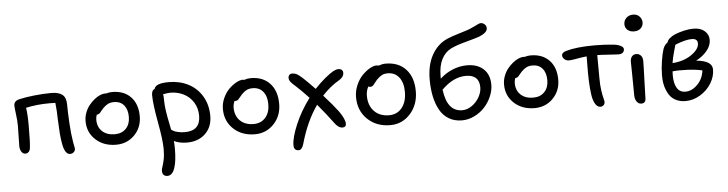

<svg xmlns="http://www.w3.org/2000/svg" viewBox="-55 -1028 5923 1562"><g transform="rotate(-5 2906.5 -247.0)"><path d="M483.9 14.2Q440.4 14.2 424.8 -78.1Q418 -114.3 414.3 -161.6Q410.6 -209 408.2 -274.7Q405.8 -340.3 405.8 -341.8Q403.3 -377.4 399.9 -410.2L351.1 -411.1Q249 -411.1 159.2 -391.1Q168 -338.4 168 -241.2Q168 -104 161.1 -57.1Q158.2 -40.5 147.5 -30.3Q136.7 -20 122.1 -20Q102.5 -20 89.8 -38.8Q77.1 -57.6 77.1 -86.9Q77.1 -107.4 78.6 -166.3Q80.1 -225.1 80.1 -251Q80.1 -292 73 -345.5Q65.9 -398.9 65.9 -417Q65.9 -454.1 108.9 -464.8Q159.7 -477.1 233.9 -485.1Q308.1 -493.2 374 -493.2Q434.1 -493.2 464.1 -469.2Q494.1 -445.3 494.1 -389.2Q494.1 -329.6 499.3 -238.8Q504.4 -147.9 516.1 -79.1Q517.1 -71.8 521.5 -51.8Q525.9 -31.7 525.9 -23.9Q525.9 -8.8 513.7 2.7Q501.5 14.2 483.9 14.2Z M863.8 -27.8Q762.7 -27.8 697.3 -87.9Q631.8 -147.9 631.8 -240.2Q631.8 -275.9 644.5 -309.6Q657.2 -343.3 677.2 -368.2Q697.3 -393.1 720.9 -412.4Q744.6 -431.6 768.1 -441.4Q791.5 -451.2 809.6 -451.2Q815.9 -451.2 817.9 -450.2Q843.8 -458 867.7 -458Q963.9 -458 1019.3 -400.1Q1074.7 -342.3 1074.7 -242.2Q1074.7 -150.9 1014.4 -89.4Q954.1 -27.8 863.8 -27.8ZM719.7 -244.1Q719.7 -184.6 757.6 -149.2Q795.4 -113.8 859.9 -113.8Q917.5 -113.8 951.7 -149.7Q985.8 -185.5 985.8 -245.1Q985.8 -305.7 956.5 -340.3Q927.2 -375 875.5 -375Q846.7 -375 826.9 -365.2Q807.1 -355.5 786.6 -335Q777.8 -326.2 768.8 -314.9Q759.8 -303.7 755.4 -298.3Q751 -293 743.9 -289.1Q736.8 -285.2 727.5 -285.2Q719.7 -265.6 719.7 -244.1Z M1257.3 261.2Q1237.8 261.2 1226.6 250.2Q1215.3 239.3 1215.3 216.8Q1215.3 202.6 1222.7 182.6Q1230 162.6 1237.5 127Q1245.1 91.3 1245.1 40Q1245.1 -32.2 1217.8 -179.4Q1190.4 -326.7 1189.5 -402.8Q1189.5 -444.8 1214.4 -452.1Q1223.6 -498 1333.5 -498Q1421.9 -498 1492.7 -461.7Q1563.5 -425.3 1605 -355.7Q1646.5 -286.1 1646.5 -194.8Q1646.5 -104.5 1589.1 -49.8Q1531.7 4.9 1439.5 4.9Q1378.4 4.9 1333.5 -17.1Q1336.4 14.6 1336.4 45.9Q1336.4 147.9 1316.7 204.6Q1296.9 261.2 1257.3 261.2ZM1282.2 -376Q1282.2 -348.1 1284.2 -320.6Q1286.1 -293 1290.8 -262.9Q1295.4 -232.9 1298.8 -213.9Q1302.2 -194.8 1309.6 -159.7Q1316.9 -124.5 1319.3 -110.8Q1335 -101.1 1342 -97.2Q1349.1 -93.3 1373.8 -87.2Q1398.4 -81.1 1429.2 -81.1Q1556.2 -81.1 1556.2 -205.1Q1556.2 -265.6 1526.9 -313Q1497.6 -360.4 1448 -385.7Q1398.4 -411.1 1338.4 -411.1Q1321.8 -411.1 1279.3 -403.8Q1282.2 -390.6 1282.2 -376Z M1996.1 -14.2Q1889.6 -14.2 1821.5 -78.1Q1753.4 -142.1 1753.4 -241.2Q1753.4 -288.1 1773.2 -331.3Q1793 -374.5 1821.8 -402.8Q1850.6 -431.2 1881.1 -448Q1911.6 -464.8 1935.1 -464.8Q1941.4 -464.8 1947.3 -462.9Q1974.1 -472.2 2000 -472.2Q2099.6 -472.2 2156.5 -411.1Q2213.4 -350.1 2213.4 -244.1Q2213.4 -146 2150.9 -80.1Q2088.4 -14.2 1996.1 -14.2ZM1841.3 -245.1Q1841.3 -177.7 1882.3 -137.9Q1923.3 -98.1 1992.2 -98.1Q2052.7 -98.1 2088.9 -138.9Q2125 -179.7 2125 -248Q2125 -314 2094 -351.6Q2063 -389.2 2009.3 -389.2Q1980 -389.2 1960.7 -379.6Q1941.4 -370.1 1920.4 -349.1Q1910.2 -338.9 1898.4 -323.5Q1886.7 -308.1 1879.4 -303Q1872.1 -297.9 1859.4 -297.9H1853Q1841.3 -270 1841.3 -245.1Z M2338.9 146Q2299.8 146 2299.8 102.1Q2299.8 40 2344.5 -65.7Q2389.2 -171.4 2463.9 -271Q2405.3 -334 2359.9 -375Q2332 -398.4 2319.8 -414.3Q2307.6 -430.2 2307.6 -448.2Q2307.6 -461.4 2316.2 -470.7Q2324.7 -480 2340.8 -480Q2360.8 -480 2377.2 -471.2Q2393.6 -462.4 2423.8 -435.1Q2460 -401.9 2520 -338.9Q2562.5 -384.3 2605 -419.9Q2650.9 -457.5 2674.8 -470.2Q2698.7 -482.9 2716.8 -482.9Q2734.9 -482.9 2744.9 -473.9Q2754.9 -464.8 2754.9 -449.2Q2754.9 -417.5 2717.8 -394Q2639.6 -349.1 2575.7 -278.8Q2652.3 -193.8 2692.9 -139.2Q2739.7 -72.8 2739.7 -35.2Q2739.7 -21.5 2732.2 -14.2Q2724.6 -6.8 2710.9 -6.8Q2675.3 -6.8 2643.6 -53.2Q2590.3 -126 2520 -209Q2431.6 -84.5 2379.9 98.1Q2366.2 146 2338.9 146Z M3099.6 7.8Q2986.3 7.8 2913.6 -62.5Q2840.8 -132.8 2840.8 -242.2Q2840.8 -293.9 2861.6 -341.6Q2882.3 -389.2 2912.4 -419.7Q2942.4 -450.2 2973.6 -468Q3004.9 -485.8 3027.8 -485.8Q3038.6 -485.8 3045.9 -482.9Q3077.1 -494.1 3103.5 -494.1Q3209 -494.1 3269.3 -428.5Q3329.6 -362.8 3329.6 -249Q3329.6 -139.6 3263.7 -65.9Q3197.8 7.8 3099.6 7.8ZM2929.7 -246.1Q2929.7 -167.5 2974.9 -120.4Q3020 -73.2 3096.7 -73.2Q3162.6 -73.2 3201.7 -121.8Q3240.7 -170.4 3240.7 -252Q3240.7 -327.1 3206.8 -370.6Q3172.9 -414.1 3113.8 -414.1Q3085 -414.1 3065.7 -403.6Q3046.4 -393.1 3023.4 -370.1Q3013.2 -359.4 3001.7 -343.5Q2990.2 -327.6 2983.2 -322.3Q2976.1 -316.9 2963.9 -316.9Q2954.1 -316.9 2947.8 -320.8Q2929.7 -286.6 2929.7 -246.1Z M3684.1 20Q3623 20 3577.1 -7.3Q3531.2 -34.7 3503.9 -83.7Q3476.6 -132.8 3463.4 -195.3Q3450.2 -257.8 3450.2 -333Q3450.2 -452.1 3495.6 -533.7Q3541 -615.2 3620.1 -650.9Q3654.8 -666.5 3721.7 -686.5Q3788.6 -706.5 3807.1 -713.9Q3825.7 -721.2 3847.4 -731.9Q3869.1 -742.7 3882.3 -748.8Q3895.5 -754.9 3903.3 -754.9Q3920.4 -754.9 3934.8 -742.2Q3949.2 -729.5 3949.2 -710Q3949.2 -690.9 3932.4 -675.8Q3915.5 -660.6 3883.3 -647Q3858.9 -637.7 3772.5 -614.5Q3686 -591.3 3647 -570.8Q3598.1 -547.4 3569.6 -492.7Q3541 -438 3541 -353V-333Q3586.4 -375.5 3644.3 -399.2Q3702.1 -422.9 3762.2 -422.9Q3846.7 -422.9 3896.5 -377Q3946.3 -331.1 3946.3 -249Q3946.3 -200.7 3925 -152.1Q3903.8 -103.5 3868.9 -65.7Q3834 -27.8 3784.9 -3.9Q3735.8 20 3684.1 20ZM3745.1 -337.9Q3643.1 -337.9 3547.4 -242.2Q3560.1 -148.9 3596.2 -105.5Q3632.3 -62 3693.4 -62Q3733.9 -62 3772 -88.6Q3810.1 -115.2 3832.5 -155.5Q3855 -195.8 3855 -234.9Q3855 -337.9 3745.1 -337.9Z M4281.2 -27.8Q4180.2 -27.8 4114.7 -87.9Q4049.3 -147.9 4049.3 -240.2Q4049.3 -275.9 4062 -309.6Q4074.7 -343.3 4094.7 -368.2Q4114.7 -393.1 4138.4 -412.4Q4162.1 -431.6 4185.5 -441.4Q4209 -451.2 4227.1 -451.2Q4233.4 -451.2 4235.4 -450.2Q4261.2 -458 4285.2 -458Q4381.3 -458 4436.8 -400.1Q4492.2 -342.3 4492.2 -242.2Q4492.2 -150.9 4431.9 -89.4Q4371.6 -27.8 4281.2 -27.8ZM4137.2 -244.1Q4137.2 -184.6 4175 -149.2Q4212.9 -113.8 4277.3 -113.8Q4335 -113.8 4369.1 -149.7Q4403.3 -185.5 4403.3 -245.1Q4403.3 -305.7 4374 -340.3Q4344.7 -375 4293 -375Q4264.2 -375 4244.4 -365.2Q4224.6 -355.5 4204.1 -335Q4195.3 -326.2 4186.3 -314.9Q4177.2 -303.7 4172.9 -298.3Q4168.5 -293 4161.4 -289.1Q4154.3 -285.2 4145 -285.2Q4137.2 -265.6 4137.2 -244.1Z M4815.9 7.8Q4778.3 7.8 4757.8 -56.2Q4748.5 -85.4 4743.2 -148.2Q4737.8 -210.9 4737.8 -276.9Q4737.8 -376 4738.8 -410.2Q4701.7 -406.7 4657.2 -398.4Q4612.8 -390.1 4593.8 -390.1Q4571.3 -390.1 4555.9 -403.6Q4540.5 -417 4540.5 -435.1Q4540.5 -459 4577.6 -469.2Q4662.6 -494.1 4810.5 -494.1Q4896 -494.1 4968.8 -485.8Q5003.4 -481.4 5024.7 -469.7Q5045.9 -458 5045.9 -442.9Q5045.9 -425.3 5033.9 -414.6Q5022 -403.8 4998.5 -403.8Q4979 -403.8 4919.2 -408.4Q4859.4 -413.1 4825.7 -413.1Q4825.7 -390.1 4826.2 -324.5Q4826.7 -258.8 4826.7 -226.1Q4826.7 -167.5 4833 -124.8Q4839.4 -82 4845.5 -59.8Q4851.6 -37.6 4851.6 -28.8Q4851.6 -12.2 4841.1 -2.2Q4830.6 7.8 4815.9 7.8Z M5140.6 -579.1Q5107.9 -579.1 5087.6 -597.4Q5067.4 -615.7 5067.4 -644Q5067.4 -674.3 5089.1 -695.1Q5110.8 -715.8 5143.6 -715.8Q5176.8 -715.8 5196.5 -694.8Q5216.3 -673.8 5216.3 -646Q5216.3 -618.2 5196.3 -598.6Q5176.3 -579.1 5140.6 -579.1ZM5149.4 11.2Q5125.5 11.2 5111.1 -9.8Q5096.7 -30.8 5096.7 -62Q5096.7 -147.9 5095 -227.8Q5093.3 -307.6 5093.3 -335.9Q5093.3 -361.8 5106.4 -377.9Q5119.6 -394 5141.6 -394Q5163.6 -394 5178.7 -378.7Q5193.8 -363.3 5194.3 -335Q5194.8 -304.7 5190.2 -180.2Q5185.5 -55.7 5185.5 -27.8Q5185.5 -9.8 5176.5 0.7Q5167.5 11.2 5149.4 11.2Z M5509.3 22Q5469.2 22 5438.2 8.1Q5407.2 -5.9 5388.4 -28.1Q5369.6 -50.3 5357.4 -80.3Q5345.2 -110.4 5340.6 -139.6Q5335.9 -168.9 5335.9 -200.2Q5335.9 -255.9 5345.5 -317.9Q5355 -379.9 5367.2 -416Q5377.9 -447.8 5405.3 -466.8Q5407.2 -482.9 5427.5 -499.8Q5447.8 -516.6 5472.2 -526.9Q5502.9 -539.6 5544.9 -549.3Q5586.9 -559.1 5624 -559.1Q5681.2 -559.1 5714.6 -529.8Q5748 -500.5 5748 -457Q5748 -411.1 5713.1 -368.7Q5678.2 -326.2 5623 -297.9Q5753.9 -286.6 5753.9 -214.8Q5753.9 -156.7 5720.2 -101.8Q5686.5 -46.9 5629.4 -12.5Q5572.3 22 5509.3 22ZM5602.1 -476.1Q5551.3 -476.1 5466.3 -441.9Q5465.8 -440.4 5451.4 -389.6Q5437 -338.9 5430.2 -294.9Q5522.9 -301.3 5586.4 -345.5Q5649.9 -389.6 5649.9 -437Q5649.9 -476.1 5602.1 -476.1ZM5423.3 -192.9Q5423.3 -129.9 5446 -92Q5468.8 -54.2 5514.2 -54.2Q5567.9 -54.2 5613.3 -99.9Q5658.7 -145.5 5667 -214.8Q5616.2 -226.6 5545.9 -230Q5475.6 -233.4 5424.3 -228Q5423.3 -216.8 5423.3 -192.9Z"/></g></svg>

Font: Shantell Sans Irregular
Style: Regular
Weight: 400
Designer: Stephen Nixon, Anya Danilova, Shantell Martin
Foundry: Arrow Type
Version: Version 1.006;[9816181b4]